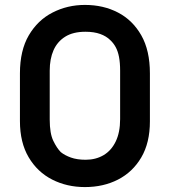

<svg xmlns="http://www.w3.org/2000/svg" viewBox="-20 -740 690 780"><path d="M325 -720Q400 -720 459.5 -689Q519 -658 554 -596.5Q589 -535 589 -442V-247Q589 -160 554 -100.5Q519 -41 459.5 -10.5Q400 20 325 20Q252 20 192 -10.5Q132 -41 96.5 -101Q61 -161 61 -248V-442Q61 -535 97 -596.5Q133 -658 193.5 -689Q254 -720 325 -720ZM182 -254Q182 -198 196.5 -168Q211 -138 227 -122Q243 -109 268 -100Q293 -91 328 -91Q369 -91 400.5 -109.5Q432 -128 450 -165Q468 -202 468 -256V-453Q468 -485 463.5 -508.5Q459 -532 450 -548.5Q441 -565 428 -577Q412 -593 387 -602Q362 -611 327 -611Q277 -611 245 -591Q213 -571 197.5 -536Q182 -501 182 -453Z"/></svg>

Font: Recursive SemiBold
Style: Regular
Weight: 600
Version: Version 1.085